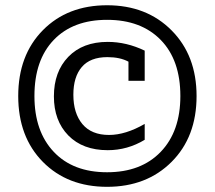

<svg xmlns="http://www.w3.org/2000/svg" viewBox="-20 -699 818 731"><path d="M530.9 -166.7Q465.4 -127.2 390.1 -127.2Q295.1 -127.2 240.1 -183.3Q185.2 -239.5 185.2 -332.1Q185.2 -425.9 240.1 -482.7Q295.1 -539.5 390.1 -539.5Q461.7 -539.5 530.9 -506.2V-391.4H469.1V-464.2Q437 -481.5 388.9 -481.5Q323.5 -481.5 291.4 -443.8Q259.3 -406.2 259.3 -338.3Q259.3 -267.9 293.8 -226.5Q328.4 -185.2 395.1 -185.2Q458 -185.2 530.9 -227.2ZM49.4 -333.3Q49.4 -488.9 143.2 -584Q237 -679 387.7 -679Q538.3 -679 633.3 -583.3Q728.4 -487.7 728.4 -333.3Q728.4 -177.8 633.3 -82.7Q538.3 12.3 387.7 12.3Q237 12.3 143.2 -82.7Q49.4 -177.8 49.4 -333.3ZM111.1 -333.3Q111.1 -198.8 184.6 -121Q258 -43.2 387.7 -43.2Q517.3 -43.2 592 -121Q666.7 -198.8 666.7 -333.3Q666.7 -470.4 592 -546.9Q517.3 -623.5 387.7 -623.5Q258 -623.5 184.6 -546.9Q111.1 -470.4 111.1 -333.3Z"/></svg>

Font: Slabo 27px
Style: Regular
Weight: 400
Version: Version 1.02 Build 003a